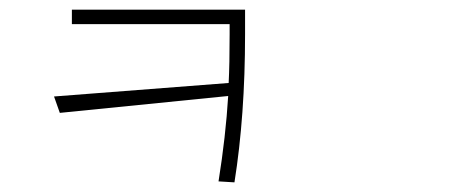

<svg xmlns="http://www.w3.org/2000/svg" viewBox="-20 -756 960 398"><path d="M488 -736V-685Q488 -516 466 -378L433 -380Q448 -474 453 -557L104 -522L92 -556L454 -584Q456 -623 456 -685V-706H129V-736Z"/></svg>

Font: Noto Sans Korean Thin
Style: Regular
Weight: 250
Designer: Ryoko NISHIZUKA  (kana & ideographs); Paul D. Hunt (Latin, Greek & Cyrillic); Wenlong ZHANG  (bopomofo); Sandoll Communi
Foundry: Adobe Systems Incorporated
Version: Version 1.0001;PS 1;hotconv 1.0.78;makeotf.lib2.5.61930